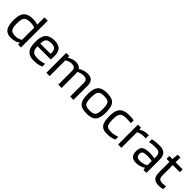

<svg xmlns="http://www.w3.org/2000/svg" viewBox="323 -2016 3376 3376"><g transform="rotate(45 2010.5 -328.5)"><path d="M475 -665V0H404L398 -46H393V-665ZM410 -118 421 -76Q389 -28 339 -10Q289 8 230 8Q167 8 125 -16Q83 -40 62.5 -96.5Q42 -153 42 -248Q42 -344 67 -400Q92 -456 143 -480Q194 -504 272 -504Q308 -504 338 -498.5Q368 -493 391.5 -483.5Q415 -474 429 -461L409 -402Q388 -413 359.5 -421.5Q331 -430 282 -430Q225 -430 190 -415.5Q155 -401 139.5 -361.5Q124 -322 124 -248Q124 -175 138 -136Q152 -97 182 -82.5Q212 -68 259 -68Q292 -68 319.5 -75Q347 -82 369.5 -93Q392 -104 410 -118Z M801 -430Q725 -430 695.5 -397.5Q666 -365 666 -288H923Q923 -292 923.5 -297.5Q924 -303 924 -309Q923 -371 897 -400.5Q871 -430 801 -430ZM978 -27Q958 -16 909 -4Q860 8 799 8Q724 8 676 -17.5Q628 -43 605.5 -100Q583 -157 583 -250Q583 -385 636 -444.5Q689 -504 801 -504Q873 -504 916.5 -483Q960 -462 979.5 -416.5Q999 -371 999 -298Q999 -274 997.5 -256.5Q996 -239 994 -220H666Q666 -161 682.5 -128Q699 -95 731 -81.5Q763 -68 812 -68Q865 -68 911 -78Q957 -88 978 -96Z M1105 0V-494H1180L1187 -424V0ZM1169 -383V-456H1187Q1219 -475 1257 -489.5Q1295 -504 1339 -504Q1409 -504 1446 -467Q1483 -430 1483 -356V0H1401V-346Q1401 -389 1378 -409.5Q1355 -430 1305 -430Q1268 -430 1232.5 -414.5Q1197 -399 1169 -383ZM1457 -384V-452H1461Q1494 -473 1538.5 -488.5Q1583 -504 1635 -504Q1706 -504 1742.5 -467Q1779 -430 1779 -356V0H1697V-346Q1697 -389 1674 -409.5Q1651 -430 1601 -430Q1562 -430 1524 -415.5Q1486 -401 1457 -384Z M2113 8Q2027 8 1977 -16Q1927 -40 1905.5 -96Q1884 -152 1884 -248Q1884 -342 1906.5 -398Q1929 -454 1979 -479Q2029 -504 2113 -504Q2199 -504 2248.5 -480Q2298 -456 2319.5 -400.5Q2341 -345 2341 -248Q2341 -155 2319 -98.5Q2297 -42 2247 -17Q2197 8 2113 8ZM2113 -68Q2170 -68 2201.5 -83.5Q2233 -99 2246 -138.5Q2259 -178 2259 -249Q2259 -323 2247 -362Q2235 -401 2203.5 -415.5Q2172 -430 2113 -430Q2056 -430 2024 -414.5Q1992 -399 1979 -360Q1966 -321 1966 -249Q1966 -176 1978 -136.5Q1990 -97 2022 -82.5Q2054 -68 2113 -68Z M2795 -29Q2776 -17 2728.5 -4.5Q2681 8 2617 8Q2547 8 2505 -16.5Q2463 -41 2445 -97.5Q2427 -154 2427 -248Q2427 -343 2451.5 -399Q2476 -455 2529.5 -479.5Q2583 -504 2669 -504Q2717 -504 2741.5 -501Q2766 -498 2782 -496V-423Q2764 -425 2740 -427.5Q2716 -430 2669 -430Q2609 -430 2574 -414.5Q2539 -399 2524 -360Q2509 -321 2509 -248Q2509 -178 2520 -138.5Q2531 -99 2558.5 -83.5Q2586 -68 2635 -68Q2689 -68 2733 -79Q2777 -90 2795 -98Z M2889 0V-494H2964L2971 -424V0ZM2953 -376V-452H2972Q3005 -472 3044.5 -485Q3084 -498 3127 -498Q3138 -498 3145.5 -498Q3153 -498 3157 -497V-418Q3147 -420 3133.5 -420.5Q3120 -421 3107 -421Q3061 -421 3021.5 -408.5Q2982 -396 2953 -376Z M3194 -144Q3194 -225 3237.5 -258Q3281 -291 3383 -291Q3430 -291 3467.5 -286Q3505 -281 3526 -276V-211Q3501 -216 3468.5 -220Q3436 -224 3392 -224Q3325 -224 3298 -208Q3271 -192 3271 -149Q3271 -105 3292.5 -85.5Q3314 -66 3365 -66Q3397 -66 3428 -73.5Q3459 -81 3484 -92.5Q3509 -104 3522 -116V-54Q3504 -37 3475.5 -23Q3447 -9 3412 -0.5Q3377 8 3341 8Q3265 8 3229.5 -29Q3194 -66 3194 -144ZM3519 0 3515 -46H3512V-327Q3512 -360 3501.5 -383Q3491 -406 3465.5 -418Q3440 -430 3394 -430Q3340 -430 3306 -426Q3272 -422 3243 -415V-486Q3281 -495 3321.5 -499.5Q3362 -504 3419 -504Q3511 -504 3552.5 -461Q3594 -418 3594 -334V0Z M4006 -8Q3998 -5 3982.5 -1Q3967 3 3948.5 5.5Q3930 8 3910 8Q3847 8 3810.5 -11Q3774 -30 3758.5 -69.5Q3743 -109 3743 -170V-480L3757 -614H3825V-173Q3825 -137 3833 -113.5Q3841 -90 3863 -79Q3885 -68 3927 -68Q3947 -68 3970.5 -71Q3994 -74 4006 -77ZM3669 -424V-494H4001V-424Z"/></g></svg>

Font: Blinker
Style: Regular
Weight: 400
Designer: Juergen Huber
Foundry: supertype
Version: 1.017